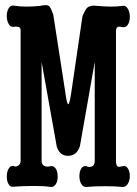

<svg xmlns="http://www.w3.org/2000/svg" viewBox="-20 -739 540 759"><path d="M61.5 -614.3V-102.5Q61.5 -88.9 49.8 -83Q40 -78.1 34.2 -83Q20.5 -85 13.7 -71.3Q6.8 -59.6 6.8 -41Q6.8 -22.5 13.7 -11.7Q20.5 2 34.2 -1Q73.2 -3.9 113.3 -3.9Q158.2 -3.9 178.7 0Q192.4 2 201.2 -11.7Q208 -23.4 208 -41Q208 -59.6 201.2 -71.3Q192.4 -85 178.7 -82Q166 -78.1 155.3 -83Q144.5 -88.9 144.5 -102.5V-494.1L204.1 -161.1Q214.8 -123 249 -123Q283.2 -123 295.9 -161.1L354.5 -494.1V-102.5Q354.5 -84 340.8 -80.1Q330.1 -77.1 322.3 -82Q308.6 -85 300.8 -72.3Q293.9 -60.5 293.9 -43Q293.9 -24.4 300.8 -12.7Q308.6 1 322.3 0Q350.6 -2.9 394.5 -2.9Q438.5 -2.9 463.9 0Q477.5 1 485.4 -12.7Q493.2 -25.4 493.2 -43Q493.2 -61.5 485.4 -73.2Q477.5 -85.9 463.9 -82Q452.1 -78.1 446.3 -80.1Q438.5 -84 438.5 -102.5V-616.2Q438.5 -628.9 446.3 -632.8Q452.1 -634.8 463.9 -631.8Q477.5 -628.9 485.4 -641.6Q493.2 -653.3 493.2 -672.9Q493.2 -691.4 485.4 -704.1Q477.5 -718.8 463.9 -715.8Q442.4 -712.9 418.9 -712.9Q395.5 -712.9 363.3 -715.8Q337.9 -719.7 324.2 -708Q317.4 -701.2 307.6 -678.7L305.7 -672.9L261.7 -373Q254.9 -327.1 250 -327.1Q244.1 -327.1 238.3 -373L190.4 -682.6L186.5 -691.4Q179.7 -710.9 172.9 -715.8Q164.1 -721.7 138.7 -715.8Q111.3 -712.9 85 -712.9Q57.6 -712.9 34.2 -716.8Q20.5 -718.8 13.7 -705.1Q6.8 -693.4 6.8 -675.8Q6.8 -658.2 13.7 -645.5Q20.5 -631.8 34.2 -632.8L39.1 -633.8Q50.8 -633.8 55.7 -631.8Q62.5 -627.9 61.5 -614.3Z"/></svg>

Font: GungsuhChe
Style: Regular
Weight: 400
Monospace: yes
Version: Version 2.21